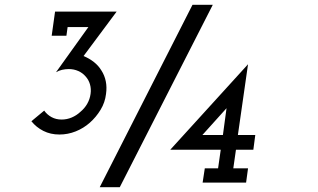

<svg xmlns="http://www.w3.org/2000/svg" viewBox="-20 -756 1316 795"><path d="M212 -457Q224 -464 237.5 -467Q251 -470 265 -470Q286 -470 304 -462Q322 -454 334 -440Q347 -426 352.5 -407Q358 -388 355 -367Q352 -345 341 -326Q330 -307 313 -293Q297 -278 277 -269.5Q257 -261 235 -261Q212 -261 193.5 -271Q175 -281 163 -298L110 -254Q130 -229 159.5 -214Q189 -199 226 -199Q261 -199 293.5 -212Q326 -225 352 -248Q378 -271 396.5 -301.5Q415 -332 419 -367Q423 -395 418 -419.5Q413 -444 400 -464Q388 -484 369 -499Q350 -514 326 -524L463 -708H208L194 -608H255L260 -644H346ZM393 19H476Q573 -171 668.5 -358.5Q764 -546 861 -736H777Q680 -546 585 -358.5Q490 -171 393 19ZM828 -59 819 0H999L1007 -59H946L957 -136H1029L1037 -197H965L1007 -490L685 -136H894L883 -59ZM918 -308 903 -197H818Z"/></svg>

Font: Josefin Slab Thin
Style: Bold Italic
Weight: 700
Italic angle: -12°
Version: Version 2.000